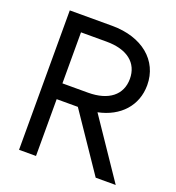

<svg xmlns="http://www.w3.org/2000/svg" viewBox="-129 -811 840 915"><g transform="rotate(20 291.0 -353.5)"><path d="M69.3 0H155.3V-288.1H262.7L458 0H559.6L359.4 -295.9C468.8 -318.4 538.1 -394 538.1 -498C538.1 -623 436.5 -707 284.2 -707H69.3ZM155.3 -368.2V-627H285.2C389.6 -627 450.2 -579.1 450.2 -498C450.2 -417 389.6 -368.2 285.2 -368.2Z"/></g></svg>

Font: Wanted Sans
Style: Regular
Weight: 400
Designer: Original Design by Kil Hyung-jin and Kang Hanbin, Wanted Lab, Inc; Hangeul from Source Han Sans by Jang Soo-young and Ka
Foundry: Wanted Lab, Inc.
Version: Version 1.001;Glyphs 3.2 (3227)